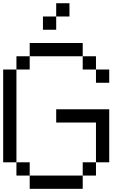

<svg xmlns="http://www.w3.org/2000/svg" viewBox="-20 -1187 790 1207"><path d="M0 -166.7V-750H83.3V-166.7ZM166.7 -166.7V-83.3H83.3V-166.7ZM166.7 -83.3H500V0H166.7ZM166.7 -833.3V-750H83.3V-833.3ZM166.7 -916.7H500V-833.3H166.7ZM333.3 -416.7V-500H666.7V-166.7H583.3V-416.7ZM333.3 -1000H250V-1083.3H333.3ZM333.3 -1083.3V-1166.7H416.7V-1083.3ZM500 -83.3V-166.7H583.3V-83.3ZM500 -833.3H583.3V-750H500ZM666.7 -750V-666.7H583.3V-750Z"/></svg>

Font: Galmuri11 Regular
Style: Regular
Weight: 400
Designer: Minseo Lee (Quiple)
Version: Version 2.356;hotconv 1.1.0;makeotfexe 2.6.0 DEVELOPMENT